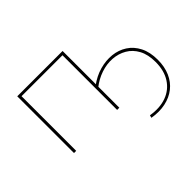

<svg xmlns="http://www.w3.org/2000/svg" viewBox="-141 -778 1237 1237"><g transform="rotate(-45 477.5 -160.0)"><path d="M117 0V-517H530V0H510V-506L518 -498H129L137 -506V0ZM630 192 635 174Q714 187 774.5 165Q835 143 869.5 89.5Q904 36 904 -43Q904 -111 879.5 -156.5Q855 -202 813.5 -226Q772 -250 722 -253.5Q672 -257 620 -239.5Q568 -222 522 -185V-208Q573 -246 628.5 -261.5Q684 -277 736.5 -271.5Q789 -266 831.5 -238.5Q874 -211 899 -162Q924 -113 924 -43Q924 20 902.5 69Q881 118 841.5 149Q802 180 748 191.5Q694 203 630 192Z"/></g></svg>

Font: Montserrat Alternates Thin
Style: Regular
Weight: 100
Designer: Julieta Ulanovsky
Foundry: Julieta Ulanovsky
Version: Version 9.000